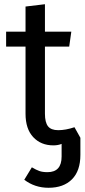

<svg xmlns="http://www.w3.org/2000/svg" viewBox="-20 -677 401 910"><path d="M361 -24V57Q361 133 321 173Q281 213 210 213Q145 213 95 175L131 116Q151 128 166.5 133.5Q182 139 205 139Q272 139 272 65V5Q255 12 233 12Q174 12 137.5 -27Q101 -66 101 -138V-456H9V-527H101V-646L193 -657V-527H318L308 -456H193V-138Q193 -97 207.5 -78.5Q222 -60 256 -60Q291 -60 333 -74Z"/></svg>

Font: Fira GO
Style: Regular
Weight: 400
Designer: Carrois Corporate
Foundry: Carrois Corporate GbR
Version: Version 0.300